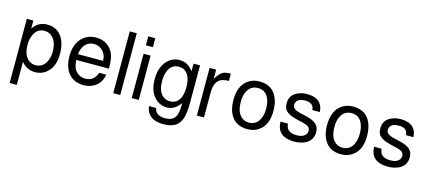

<svg xmlns="http://www.w3.org/2000/svg" viewBox="-52 -971 3430 1535"><g transform="rotate(15 1663.5 -203.5)"><path d="M54 120V-411H108V-344Q149 -409 225 -409Q315 -409 356 -332Q383 -282 383 -209Q383 -101 320 -49Q293 -26 257 -19Q242 -16 226 -16Q158 -16 113 -71V120ZM215 -355Q157 -355 130 -296Q113 -260 113 -213Q113 -125 161 -89Q185 -71 215 -71Q275 -71 303 -126Q322 -164 322 -211Q322 -299 272 -337Q248 -355 215 -355Z M521 -196Q523 -146 540 -118Q571 -70 629 -70Q699 -70 725 -144H783Q768 -59 695 -29Q666 -16 627 -16Q532 -16 487 -93Q460 -141 460 -211Q460 -322 526 -375Q569 -410 628 -410Q709 -410 754 -352Q761 -343 766.5 -333.5Q772 -324 776 -313Q791 -275 791 -196ZM728 -244 729 -248Q729 -303 687 -335Q661 -356 627 -356Q568 -356 539 -303Q525 -276 522 -244Z M933 -527V-16H875V-527Z M1086 -383V-16H1028V-383ZM1086 -527V-453H1028V-527Z M1434 -410H1488V-92Q1488 14 1459 60L1449 74Q1416 116 1340 120H1324Q1227 120 1193 59Q1181 36 1178 10H1237Q1242 37 1258 50L1260 52Q1285 71 1326 71Q1383 71 1407 37Q1428 9 1428 -63V-82L1424 -76Q1383 -22 1330 -17Q1327 -16 1323.5 -16Q1320 -16 1317 -16H1311Q1253 -19 1212 -65Q1166 -118 1166 -209Q1166 -314 1224 -370Q1264 -409 1322 -409Q1390 -409 1434 -346ZM1328 -356Q1266 -356 1241 -293Q1227 -259 1227 -213Q1227 -114 1281 -83Q1301 -70 1329 -70Q1392 -70 1416 -134Q1428 -167 1428 -211Q1428 -315 1371 -346Q1361 -351 1350.5 -353.5Q1340 -356 1328 -356Z M1567 -410H1621V-334Q1639 -363 1655 -380Q1670 -396 1687 -402.5Q1704 -409 1728 -409H1743V-350Q1693 -348 1671 -334L1668 -333L1667 -331Q1626 -301 1626 -224V-16H1567Z M1982 -409Q2089 -409 2129 -318Q2149 -272 2149 -209Q2149 -91 2077 -43Q2040 -15 1983 -15Q1882 -15 1840 -99Q1817 -145 1817 -212Q1817 -333 1891 -383Q1929 -409 1982 -409ZM1983 -355Q1918 -355 1891 -290Q1884 -274 1881 -254.5Q1878 -235 1878 -212Q1878 -116 1933 -82Q1953 -69 1983 -69Q2046 -69 2073 -131Q2088 -162 2088 -210Q2088 -311 2031 -344Q2009 -355 1983 -355Z M2447 -297Q2445 -356 2373 -356Q2315 -356 2300 -321Q2296 -313 2296 -300Q2296 -269 2342 -254L2364 -248L2420 -235Q2504 -214 2518 -166Q2523 -153 2523 -132Q2523 -65 2460 -34Q2442 -26 2420 -21Q2398 -16 2372 -16Q2236 -16 2226 -130V-142H2287Q2291 -109 2304 -95Q2329 -70 2377 -70Q2435 -70 2455 -103Q2462 -113 2462 -128Q2462 -160 2425 -173L2411 -177L2406 -179L2351 -192Q2269 -211 2246 -248Q2240 -261 2237 -274L2235 -298Q2235 -364 2294 -392Q2328 -410 2376 -410Q2476 -410 2502 -339Q2505 -329 2507 -318.5Q2509 -308 2509 -297Z M2757 -409Q2864 -409 2904 -318Q2924 -272 2924 -209Q2924 -91 2852 -43Q2815 -15 2758 -15Q2657 -15 2615 -99Q2592 -145 2592 -212Q2592 -333 2666 -383Q2704 -409 2757 -409ZM2758 -355Q2693 -355 2666 -290Q2659 -274 2656 -254.5Q2653 -235 2653 -212Q2653 -116 2708 -82Q2728 -69 2758 -69Q2821 -69 2848 -131Q2863 -162 2863 -210Q2863 -311 2806 -344Q2784 -355 2758 -355Z M3222 -297Q3220 -356 3148 -356Q3090 -356 3075 -321Q3071 -313 3071 -300Q3071 -269 3117 -254L3139 -248L3195 -235Q3279 -214 3293 -166Q3298 -153 3298 -132Q3298 -65 3235 -34Q3217 -26 3195 -21Q3173 -16 3147 -16Q3011 -16 3001 -130V-142H3062Q3066 -109 3079 -95Q3104 -70 3152 -70Q3210 -70 3230 -103Q3237 -113 3237 -128Q3237 -160 3200 -173L3186 -177L3181 -179L3126 -192Q3044 -211 3021 -248Q3015 -261 3012 -274L3010 -298Q3010 -364 3069 -392Q3103 -410 3151 -410Q3251 -410 3277 -339Q3280 -329 3282 -318.5Q3284 -308 3284 -297Z"/></g></svg>

Font: Ekushey Buriganga
Style: Regular
Weight: 400
Designer: Al Mamun Sumon
Foundry: Al Mamun Sumon
Version: Version 1.0